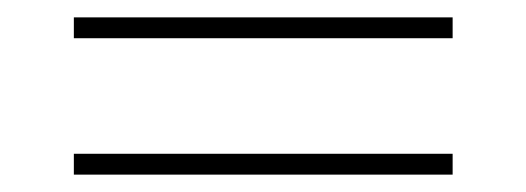

<svg xmlns="http://www.w3.org/2000/svg" viewBox="-20 -391 606 221"><path d="M65 -371H501V-347H65ZM65 -214H501V-190H65Z"/></svg>

Font: Easer Grotesk Variable
Style: Regular
Weight: 400
Designer: Boardeaser, Bonnie Shaver-Troup, Thomas Jockin
Foundry: Lexend
Version: Version 1.001;Glyphs 3.1.2 (3151)